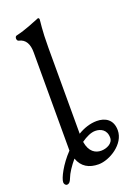

<svg xmlns="http://www.w3.org/2000/svg" viewBox="-145 -763 613 872"><g transform="rotate(-20 161.5 -327.0)"><path d="M22 51C35 51 41 37 44 29C53 5 72 -23 94 -49C109 -6 143 13 189 13C242 13 323 -36 323 -103C323 -156 286 -175 247 -175C215 -175 183 -164 155 -147V-562C155 -652 162 -686 162 -698C162 -701 159 -705 156 -705C155 -705 155 -704 154 -704C122 -692 89 -676 38 -664C34 -663 31 -658 31 -652C31 -646 34 -640 39 -639C72 -632 85 -605 85 -566V-91C38 -42 9 15 9 35C9 43 15 51 22 51ZM221 -41C194 -41 165 -56 157 -107C181 -124 205 -135 225 -135C251 -135 279 -122 279 -83C279 -55 247 -41 221 -41Z"/></g></svg>

Font: EB Garamond
Style: Italic
Weight: 400
Italic angle: -17.2°
Designer: Georg Duffner and Octavio Pardo
Foundry: Georg Duffner
Version: Version 1.000;PS 001.000;hotconv 1.0.88;makeotf.lib2.5.64775